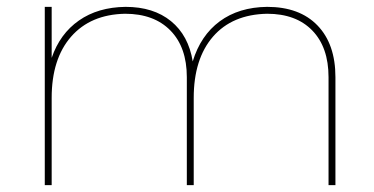

<svg xmlns="http://www.w3.org/2000/svg" viewBox="-20 -537 1086 557"><path d="M953.1 -313V0H933.1V-313Q933.1 -399.9 886 -448.5Q838.9 -497.1 754.9 -497.1Q653.8 -495.1 597.9 -430.7Q542 -366.2 542 -252.9V0H522V-313Q522 -399.9 474.4 -448.5Q426.8 -497.1 342.8 -497.1Q242.7 -495.1 186.3 -430.7Q129.9 -366.2 129.9 -252.9V0H109.9V-517.1H129.9V-369.1Q153.8 -439 209 -477.5Q264.2 -516.1 344.2 -517.1Q425.3 -517.1 476.1 -475.6Q526.9 -434.1 539.1 -358.9Q562 -434.1 617.4 -475.1Q672.9 -516.1 754.9 -517.1Q849.1 -517.1 901.1 -463.1Q953.1 -409.2 953.1 -313Z"/></svg>

Font: Montserrat
Style: Thin
Weight: 250
Designer: Julieta Ulanovsky
Foundry: Julieta Ulanovsky
Version: Version 1.000;PS 002.000;hotconv 1.0.70;makeotf.lib2.5.58329